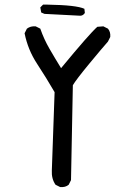

<svg xmlns="http://www.w3.org/2000/svg" viewBox="-20 -795 540 812"><path d="M234.4 -3.9 214.8 -13.7Q197.3 -39.1 199.2 -74.2L210.9 -405.3Q175.8 -465.8 136.7 -525.4Q97.7 -585 84 -654.3L93.8 -673.8Q109.4 -685.5 130.9 -683.6L150.4 -673.8Q166 -628.9 189.5 -588.4Q212.9 -547.9 238.3 -506.8Q358.4 -652.3 391.6 -681.6L417 -683.6L436.5 -673.8Q448.2 -660.2 446.3 -638.7L436.5 -619.1Q413.1 -592.8 357.4 -525.4Q301.8 -458 288.1 -434.6L280.3 -33.2L270.5 -13.7Q256.8 -2 234.4 -3.9ZM319.3 -728.5 168 -736.3 154.3 -742.2 150.4 -763.7 162.1 -775.4H181.6Q303.7 -773.4 336.9 -757.8L338.9 -740.2Q331.1 -728.5 319.3 -728.5Z"/></svg>

Font: NaikaiFont
Style: Regular
Weight: 400
Version: Version 1.67